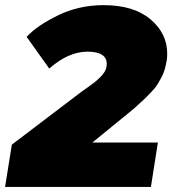

<svg xmlns="http://www.w3.org/2000/svg" viewBox="-20 -737 707 757"><path d="M0 0 26.7 -166.7 300.8 -375Q306.7 -379.2 323.8 -391.2Q340.8 -403.3 350 -410.4Q359.2 -417.5 371.7 -429.2Q384.2 -440.8 391.2 -452.1Q398.3 -463.3 400 -475Q400.8 -478.3 400.8 -485Q400.8 -533.3 325 -533.3Q250 -533.3 174.2 -466.7L85 -591.7Q126.7 -636.7 209.2 -676.7Q291.7 -716.7 388.3 -716.7Q507.5 -716.7 573.3 -660.8Q639.2 -605 639.2 -526.7Q639.2 -509.2 637.5 -500Q634.2 -480 629.2 -462.5Q624.2 -445 614.6 -428.3Q605 -411.7 599.2 -401.7Q593.3 -391.7 577.5 -375.4Q561.7 -359.2 556.7 -353.8Q551.7 -348.3 531.2 -330Q510.8 -311.7 507.5 -308.3L344.2 -175H602.5L575 0Z"/></svg>

Font: BoonTook
Style: Italic
Weight: 400
Italic angle: -9°
Designer: Sungsit Sawaiwan
Foundry: FontUni
Version: Version 3.0